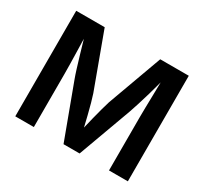

<svg xmlns="http://www.w3.org/2000/svg" viewBox="-148 -937 1217 1146"><g transform="rotate(30 461.0 -364.0)"><path d="M73.2 0V-727.5H269.5L407.7 -352.1Q415 -330.6 424.6 -296.1Q434.1 -261.7 443.8 -222.4Q453.6 -183.1 461.9 -147Q470.2 -182.6 480 -221.9Q489.7 -261.2 499.3 -295.7Q508.8 -330.1 515.6 -352.1L652.3 -727.5H849.1V0H719.2V-367.2Q719.2 -394.5 720 -434.8Q720.7 -475.1 721.9 -520.5Q723.1 -565.9 723.6 -609.4Q711.4 -562.5 697.8 -516.1Q684.1 -469.7 671.9 -430.7Q659.7 -391.6 650.9 -367.2L516.6 0H405.8L269.5 -367.2Q260.7 -390.6 248.8 -428.7Q236.8 -466.8 223.4 -512.7Q210 -558.6 196.3 -605.5Q197.3 -564.5 198.5 -519.8Q199.7 -475.1 200.4 -435.1Q201.2 -395 201.2 -367.2V0Z"/></g></svg>

Font: Inter SemiBold
Style: Regular
Weight: 600
Designer: Rasmus Andersson
Foundry: rsms
Version: Version 4.001;git-9221beed3